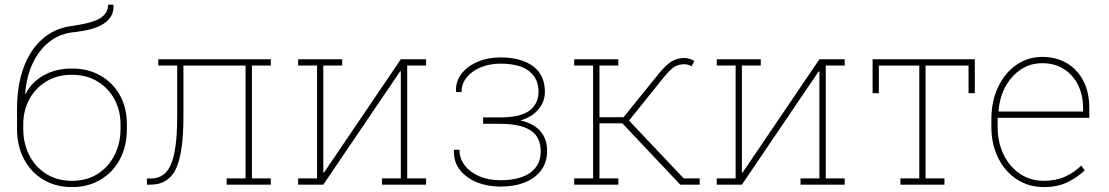

<svg xmlns="http://www.w3.org/2000/svg" viewBox="-20 -778 4672 809"><path d="M283.7 10.3Q214.8 10.3 162.6 -21Q110.4 -52.2 81.1 -107.4Q51.8 -162.6 51.8 -234.4V-318.4Q51.8 -418.5 79.8 -494.1Q107.9 -569.8 160.2 -615Q212.4 -660.2 285.2 -668.9Q371.1 -681.2 403.3 -702.1Q435.5 -723.1 435.5 -758.3H457L458 -755.4Q459.5 -731 449.2 -711.9Q439 -692.9 418.2 -679Q397.5 -665 366 -656Q334.5 -647 292.5 -642.6Q234.4 -637.2 190.2 -603.5Q146 -569.8 118.9 -513.4Q91.8 -457 85.9 -383.3L87.4 -380.9Q111.3 -430.7 163.1 -460Q214.8 -489.3 282.7 -489.3Q351.6 -489.3 403.8 -459.2Q456.1 -429.2 485.4 -376.5Q514.6 -323.7 514.6 -254.9V-234.4Q514.6 -162.6 485.4 -107.4Q456.1 -52.2 403.8 -21Q351.6 10.3 283.7 10.3ZM283.7 -16.1Q345.7 -16.1 391.6 -45.4Q437.5 -74.7 462.6 -124.3Q487.8 -173.8 487.8 -234.4V-254.9Q487.8 -312 462.4 -359.4Q437 -406.7 390.9 -434.8Q344.7 -462.9 282.7 -462.9Q220.7 -462.9 174.6 -434.6Q128.4 -406.2 103.3 -359.1Q78.1 -312 78.1 -254.9V-234.4Q78.1 -173.3 103.3 -124Q128.4 -74.7 174.6 -45.4Q220.7 -16.1 283.7 -16.1Z M599.1 0V-25.9H616.2Q653.3 -25.9 677.7 -50.3Q702.1 -74.7 714.4 -132.1Q726.6 -189.5 726.6 -288.1V-502H647V-528.3H1041.5H1121.1V-502H1041.5V-26.4H1121.1V0H935.1V-26.4H1014.6V-501.5H752.9V-288.1Q752.9 -132.8 721.2 -66.4Q689.5 0 614.7 0Z M1236.3 0V-26.4H1315.9V-502H1236.3V-528.3H1342.3H1421.9V-502H1342.3V-51.8L1345.2 -50.8L1668.9 -528.3H1695.8H1775.4V-502H1695.8V-26.4H1775.4V0H1589.4V-26.4H1668.9V-476.6L1666 -477.5L1342.3 0Z M2087.9 8.3Q2035.6 8.3 1990.5 -9.5Q1945.3 -27.3 1918.2 -61.5Q1891.1 -95.7 1892.6 -144L1893.6 -147H1916Q1916 -109.9 1938.5 -80.8Q1960.9 -51.8 1999.8 -35.2Q2038.6 -18.6 2087.9 -18.6Q2170.9 -18.6 2214.6 -50.5Q2258.3 -82.5 2258.3 -140.1Q2258.3 -200.7 2215.8 -228.5Q2173.3 -256.3 2086.4 -256.3H2015.6V-283.2H2086.4Q2171.9 -283.2 2210.4 -311.5Q2249 -339.8 2249 -393.1Q2249 -446.3 2209.7 -478Q2170.4 -509.8 2087.9 -509.8Q2043.5 -509.8 2006.3 -494.6Q1969.2 -479.5 1947 -452.6Q1924.8 -425.8 1924.8 -390.1H1902.3L1901.4 -393.1Q1899.4 -435.1 1924.6 -467.3Q1949.7 -499.5 1992.9 -517.8Q2036.1 -536.1 2087.9 -536.1Q2176.8 -536.1 2226.3 -498.8Q2275.9 -461.4 2275.9 -391.6Q2275.9 -350.1 2249.3 -317.9Q2222.7 -285.6 2173.3 -270.5Q2285.2 -244.1 2285.2 -141.6Q2285.2 -94.7 2260.5 -61Q2235.8 -27.3 2191.4 -9.5Q2147 8.3 2087.9 8.3Z M2399.4 0V-26.4H2479V-502H2399.4V-528.3H2585.4V-502H2505.9V-284.2H2607.4L2752.4 -463.4Q2787.1 -506.3 2811 -520Q2835 -533.7 2863.8 -533.7Q2873.5 -533.7 2885 -530.3Q2896.5 -526.9 2905.8 -521L2894 -498.5Q2887.7 -502.4 2880.1 -504.9Q2872.6 -507.3 2863.8 -507.3Q2838.9 -507.3 2820.8 -495.8Q2802.7 -484.4 2772 -446.3L2630.4 -270L2860.8 -26.4H2928.2V0H2846.2L2602.5 -258.3H2505.9V-26.4H2585.4V0Z M3000 0V-26.4H3079.6V-502H3000V-528.3H3106H3185.5V-502H3106V-51.8L3108.9 -50.8L3432.6 -528.3H3459.5H3539.1V-502H3459.5V-26.4H3539.1V0H3353V-26.4H3432.6V-476.6L3429.7 -477.5L3106 0Z M3773.9 0V-26.4H3853.5V-501.5H3683.1V-385.3H3656.7V-528.3H4087.4V-385.3H4061V-501.5H3879.9V-26.4H3959.5V0Z M4377.9 10.3Q4314.5 10.3 4264.6 -22.2Q4214.8 -54.7 4186 -112.1Q4157.2 -169.4 4157.2 -244.1V-275.4Q4157.2 -351.1 4185.1 -410.4Q4212.9 -469.7 4261.5 -503.9Q4310.1 -538.1 4371.6 -538.1Q4431.2 -538.1 4475.8 -511.5Q4520.5 -484.9 4545.2 -436.5Q4569.8 -388.2 4569.8 -322.3V-281.7H4183.6V-244.1Q4183.6 -178.7 4208.5 -127.2Q4233.4 -75.7 4277.3 -45.9Q4321.3 -16.1 4377.9 -16.1Q4428.2 -16.1 4467 -33.4Q4505.9 -50.8 4536.1 -80.6L4550.3 -60.1Q4517.6 -28.8 4476.1 -9.3Q4434.6 10.3 4377.9 10.3ZM4189 -308.1H4543.5V-324.2Q4543.5 -377.9 4522.2 -420.4Q4501 -462.9 4462.4 -487.3Q4423.8 -511.7 4371.6 -511.7Q4321.8 -511.7 4281.7 -485.4Q4241.7 -459 4216.8 -413.6Q4191.9 -368.2 4187.5 -311Z"/></svg>

Font: Roboto Slab LO Thin
Style: Regular
Weight: 250
Designer: Google
Version: Version 2.00;September 28, 2018;FontCreator 11.5.0.2427 64-b